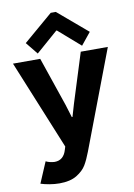

<svg xmlns="http://www.w3.org/2000/svg" viewBox="-105 -846 788 1125"><g transform="rotate(-10 289.0 -283.5)"><path d="M44.9 195.3 97.7 71.3Q108.9 77.1 122.8 80.3Q136.7 83.5 149.4 84Q203.6 84 220.7 23.4L226.1 5.9L8.8 -525.4H170.9L270.5 -233.4L293.9 -157.2H297.9L320.3 -233.4L412.1 -525.4H573.2L351.6 58.6Q334.5 104 316.4 134.5Q298.3 165 259.3 189Q220.2 212.9 156.2 212.9Q127.9 212.9 97.7 207.8Q67.4 202.6 44.9 195.3ZM103.5 -630.9 278.3 -780.3H308.6L484.4 -630.9L425.8 -558.6L295.9 -671.9H292L162.1 -558.6Z"/></g></svg>

Font: Reddit Sans Fudge ExtraBold
Style: Regular
Weight: 800
Designer: Stephen Hutchings
Foundry: Reddit
Version: Version 1.011